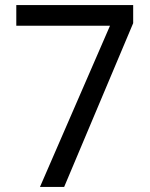

<svg xmlns="http://www.w3.org/2000/svg" viewBox="-20 -734 591 754"><path d="M412 -633H44V-714H503V-643L232 0H137Z"/></svg>

Font: lkannada05
Style: Book
Weight: 400
Designer: Jelle Bosma - Monotype Design Team
Foundry: Monotype Imaging Inc.
Version: Version 2.003